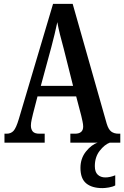

<svg xmlns="http://www.w3.org/2000/svg" viewBox="-20 -734 639 988"><path d="M3 0V-46H14Q36 -46 49.5 -60.5Q63 -75 77 -122L253 -714H354L529 -98Q538 -68 552.5 -57Q567 -46 591 -46H599V0H342V-46H366Q408 -46 408 -83Q408 -94 404.5 -110Q401 -126 398 -139L372 -238H173L150 -149Q147 -137 143 -119Q139 -101 139 -88Q139 -69 148.5 -57.5Q158 -46 183 -46H210V0ZM190 -292H356L308 -483Q297 -523 288.5 -557Q280 -591 275 -620Q269 -591 261 -558Q253 -525 244 -491ZM507 234Q453 234 423.5 209.5Q394 185 394 130Q394 81 422.5 45.5Q451 10 483 0H545Q518 10 493 42Q468 74 468 121Q468 151 483 165Q498 179 522 179Q546 179 573 168V220Q561 227 541 230.5Q521 234 507 234Z"/></svg>

Font: Noto Serif Thai ExtraCondensed SemiBold
Style: Regular
Weight: 600
Width: 2
Designer: Monotype Design Team
Foundry: Monotype Imaging Inc.
Version: Version 2.001; ttfautohint (v1.8.4.7-5d5b)